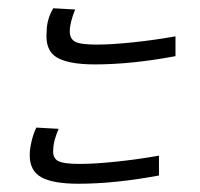

<svg xmlns="http://www.w3.org/2000/svg" viewBox="-20 -526 484 465"><path d="M93 -449Q93 -479 109 -506L162 -503Q149 -471 149 -450Q149 -432 162 -425Q175 -418 214 -418Q250 -418 302.5 -423.5Q355 -429 405 -438V-390Q298 -370 210 -370Q146 -370 117.5 -387Q89 -404 93 -449ZM52 -150Q52 -165 56.5 -184Q61 -203 68 -217L122 -214Q117 -203 113 -189Q109 -175 109 -164Q107 -144 120 -136.5Q133 -129 173 -129Q209 -129 261.5 -134.5Q314 -140 365 -149V-101Q258 -81 170 -81Q109 -81 80.5 -96.5Q52 -112 52 -150Z"/></svg>

Font: FiraGO Light
Style: Italic
Weight: 300
Italic angle: -8°
Designer: bBox Type GmbH
Foundry: bBox Type GmbH
Version: Version 1.001